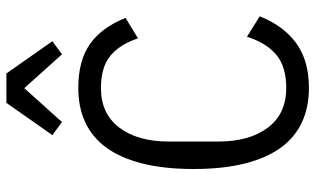

<svg xmlns="http://www.w3.org/2000/svg" viewBox="-213 -762 987 601"><g transform="rotate(-90 280.5 -461.5)"><path d="M305 12Q246 12 199 -9.5Q152 -31 119.5 -75Q87 -119 69.5 -187.5Q52 -256 52 -349Q52 -442 69.5 -510.5Q87 -579 119.5 -623Q152 -667 199 -688.5Q246 -710 305 -710Q391 -710 443 -673.5Q495 -637 525 -562L461 -523Q442 -580 406.5 -609.5Q371 -639 305 -639Q225 -639 181.5 -581.5Q138 -524 138 -427V-271Q138 -174 181.5 -116.5Q225 -59 305 -59Q373 -59 410 -90.5Q447 -122 466 -182L530 -142Q500 -67 445.5 -27.5Q391 12 305 12ZM351 -935 452 -791 411 -761 305 -879 199 -761 158 -791 259 -935Z"/></g></svg>

Font: IBM Plex Sans Condensed
Style: Regular
Weight: 400
Width: 3
Designer: Mike Abbink, Paul van der Laan, Pieter van Rosmalen
Foundry: Bold Monday
Version: Version 1.1